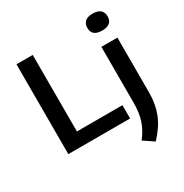

<svg xmlns="http://www.w3.org/2000/svg" viewBox="-223 -959 1316 1370"><g transform="rotate(-30 435.0 -274.0)"><path d="M80 0V-740H214V-109.5H589V0ZM665.5 234 581.5 177.5Q628 118 647.5 57Q667 -4 667 -86.5V-545H799V-92Q799 2.5 768.5 79.5Q738 156.5 665.5 234ZM731 -642.5Q647.5 -642.5 647.5 -712Q647.5 -745 668.2 -763.5Q689 -782 731 -782Q773 -782 793.8 -763.5Q814.5 -745 814.5 -712Q814.5 -642.5 731 -642.5Z"/></g></svg>

Font: Encode Sans Semi Expanded SemiBold
Style: Regular
Weight: 600
Width: 6
Designer: Multiple Designers
Foundry: Impallari Type
Version: Version 3.000; ttfautohint (v1.8.3) -l 8 -r 50 -G 200 -x 14 